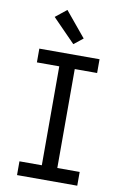

<svg xmlns="http://www.w3.org/2000/svg" viewBox="-105 -1040 709 1099"><g transform="rotate(10 250.0 -490.5)"><path d="M75 0V-80H205V-655H75V-735H425V-655H295V-80H425V0ZM262 -794 130 -929 195 -981 315 -836Z"/></g></svg>

Font: Iosevka Curly Medium
Style: Regular
Weight: 500
Monospace: yes
Designer: Belleve Invis
Foundry: Belleve Invis
Version: Version 22.1.2; ttfautohint (v1.8.4)